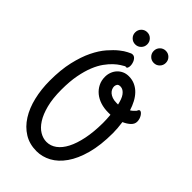

<svg xmlns="http://www.w3.org/2000/svg" viewBox="-268 -945 1054 1054"><g transform="rotate(45 259.5 -418.0)"><path d="M391.1 -339.8Q391.1 -369.1 388.2 -400.9H369.1Q337.9 -400.9 310.5 -409.7Q283.2 -418.5 262.9 -435.1Q242.7 -451.7 231 -474.9Q219.2 -498 219.2 -526.9Q219.2 -546.4 225.8 -563.7Q232.4 -581.1 244.4 -594Q256.3 -606.9 272.9 -614.5Q289.6 -622.1 310.1 -622.1Q337.4 -622.1 359.1 -611.8Q380.9 -601.6 397.5 -584.2Q414.1 -566.9 426.3 -543.7Q438.5 -520.5 446.8 -494.1Q454.6 -498.5 461.4 -504.9Q468.3 -511.2 475.1 -519Q479.5 -532.2 486.8 -532.2Q492.2 -532.2 497.8 -527.6Q503.4 -522.9 508.3 -515.1Q513.2 -507.3 516.1 -497.8Q519 -488.3 519 -478Q519 -459.5 503.4 -444.6Q487.8 -429.7 462.9 -418.9Q465.8 -397.9 467.5 -377.9Q469.2 -357.9 469.2 -339.8Q469.2 -245.1 450.2 -175.8Q431.2 -106.4 399.4 -61.3Q367.7 -16.1 326.9 5.9Q286.1 27.8 242.2 27.8Q187.5 27.8 146 2.2Q104.5 -23.4 76.4 -67.9Q48.3 -112.3 34.2 -171.6Q20 -231 20 -297.9Q20 -382.8 34.9 -447Q49.8 -511.2 72.5 -557.6Q95.2 -604 122.1 -634.8Q148.9 -665.5 172.1 -684.1Q195.3 -702.6 211.7 -710.4Q228 -718.3 230 -719.2Q232.4 -720.2 235.1 -720.7Q237.8 -721.2 241.2 -721.2Q249.5 -721.2 255.9 -716.1Q262.2 -710.9 266.6 -703.4Q271 -695.8 273.4 -686.5Q275.9 -677.2 275.9 -668.9Q275.9 -659.2 272.9 -652.6Q270 -646 263.2 -646Q259.8 -646 257.8 -647Q249 -642.1 234.1 -632.8Q219.2 -623.5 201.7 -607.2Q184.1 -590.8 166 -565.9Q147.9 -541 133.3 -505.1Q118.7 -469.2 109.4 -420.7Q100.1 -372.1 100.1 -308.1Q100.1 -240.2 112.8 -190.9Q125.5 -141.6 146 -109.6Q166.5 -77.6 192.4 -62.3Q218.3 -46.9 245.1 -46.9Q276.4 -46.9 303 -66.4Q329.6 -85.9 348.9 -123.3Q368.2 -160.6 379.4 -215.1Q390.6 -269.5 391.1 -339.8ZM377.9 -470.2Q374 -487.3 368.7 -502Q363.3 -516.6 355.5 -527.1Q347.7 -537.6 338.1 -543.7Q328.6 -549.8 316.9 -549.8Q301.8 -549.8 296.9 -541.5Q292 -533.2 292 -524.9Q292 -516.1 296.1 -506.3Q300.3 -496.6 309.3 -488.5Q318.4 -480.5 332.5 -475.3Q346.7 -470.2 366.2 -470.2ZM164.1 -816.9Q164.1 -836.9 177.7 -850.6Q191.4 -864.3 210.9 -864.3Q230.5 -864.3 244.1 -850.6Q257.8 -836.9 257.8 -816.9Q257.8 -797.4 244.1 -783.7Q230.5 -770 210.9 -770Q191.4 -770 177.7 -783.7Q164.1 -797.4 164.1 -816.9ZM308.1 -816.9Q308.1 -836.9 321.8 -850.6Q335.4 -864.3 355 -864.3Q374.5 -864.3 388.2 -850.6Q401.9 -836.9 401.9 -816.9Q401.9 -797.4 388.2 -783.7Q374.5 -770 355 -770Q335.4 -770 321.8 -783.7Q308.1 -797.4 308.1 -816.9Z"/></g></svg>

Font: Grand Hotel
Style: Regular
Weight: 400
Designer: Brian J. Bonislawsky & Jim Lyles for Astigmatic (AOETI)
Foundry: Astigmatic (AOETI)
Version: Version 001.000